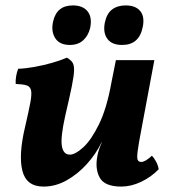

<svg xmlns="http://www.w3.org/2000/svg" viewBox="-20 -680 632 709"><path d="M141 9Q77 9 62.5 -50Q48 -109 73 -213Q86 -269 92 -301Q98 -333 94.5 -347Q91 -361 77.5 -365Q64 -369 38 -370Q37 -383 39.5 -398Q42 -413 47 -426Q75 -427 108 -433Q141 -439 172.5 -448Q204 -457 227 -467Q241 -459 247.5 -449.5Q254 -440 253.5 -420Q253 -400 245 -360.5Q237 -321 221 -253Q203 -172 208.5 -140.5Q214 -109 238 -109Q258 -109 287.5 -136Q317 -163 345.5 -221Q374 -279 391 -373L408 -458H550L503 -207Q492 -150 488.5 -123.5Q485 -97 488.5 -89.5Q492 -82 502 -82Q516 -82 541 -105Q549 -97 556.5 -83Q564 -69 566 -55Q538 -26 501 -8.5Q464 9 428 9Q366 9 348 -24.5Q330 -58 340 -106Q342 -117 346 -129Q350 -141 356 -154H355Q334 -111 300.5 -74Q267 -37 226 -14Q185 9 141 9ZM431 -514Q393 -514 376.5 -536.5Q360 -559 367 -596Q374 -630 394 -645Q414 -660 444 -660Q481 -660 498 -639Q515 -618 507 -580Q494 -514 431 -514ZM238 -514Q200 -514 184 -539Q168 -564 176 -600Q189 -660 249 -660Q286 -660 303.5 -638Q321 -616 313 -577Q306 -548 287 -531Q268 -514 238 -514Z"/></svg>

Font: Vollkorn
Style: Bold Italic
Weight: 700
Italic angle: -11°
Designer: Friedrich Althausen
Foundry: Friedrich Althausen
Version: Version 5.000; ttfautohint (v1.8.3)